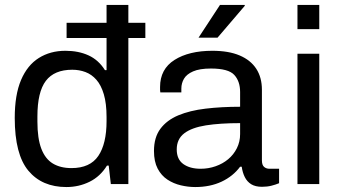

<svg xmlns="http://www.w3.org/2000/svg" viewBox="-20 -743 1377 775"><path d="M248 12Q149.6 12 94.5 -54Q39.5 -120 39.5 -266.8Q39.5 -360.4 65 -420.2Q90.5 -480 136.8 -509Q183 -538 244.2 -538Q296.8 -538 337.3 -519.5Q377.8 -501 403.6 -459.9H410.1V-723H498.1V0H427.4L418.8 -74.6H411.8Q384.9 -30.8 341.7 -9.4Q298.5 12 248 12ZM268.5 -64.5Q343.5 -64.5 376.8 -113.6Q410.1 -162.8 410.1 -254.5V-270.8Q410.1 -325.4 399.1 -362.4Q388.2 -399.3 369.1 -421Q350.1 -442.7 325 -452.1Q300 -461.5 271.8 -461.5Q199.2 -461.5 165.1 -416.7Q131 -371.8 131 -273.1V-251.8Q131 -183.9 146.9 -142.6Q162.7 -101.4 193.4 -82.9Q224 -64.5 268.5 -64.5ZM248.8 -589.6V-650.9H566.7V-589.6Z M767.9 12Q739.5 12 710.1 5.1Q680.6 -1.8 656 -17.9Q631.3 -34.1 616.4 -62.4Q601.5 -90.8 601.5 -133.7Q601.5 -188.2 627.3 -223Q653.1 -257.8 699.6 -277.4Q746.1 -296.9 810.1 -304.5Q874 -312.1 949.2 -312.1V-371.6Q949.2 -414.8 925.6 -440.6Q902 -466.4 831.4 -466.4Q785.6 -466.4 759.3 -454.8Q733.1 -443.3 722.5 -425Q712 -406.7 712 -385.4V-370H627.1Q626.1 -375 626.1 -380Q626.1 -385 626.1 -392Q626.1 -464.1 684.4 -501.1Q742.7 -538 837.2 -538Q903.3 -538 947.5 -519.1Q991.7 -500.3 1014.4 -465.4Q1037.2 -430.4 1037.2 -380.6V-95.9Q1037.2 -76.9 1045.9 -69.4Q1054.6 -61.8 1067.6 -61.8H1106.5V-3.5Q1092.8 2.3 1075.7 6.6Q1058.5 11 1037.4 11Q1010.9 11 994.1 0.7Q977.3 -9.7 968.1 -28.2Q958.9 -46.7 955.7 -70.1H949.2Q920.9 -31.7 874.5 -9.8Q828.1 12 767.9 12ZM789.8 -61.8Q821.6 -61.8 850.4 -72Q879.2 -82.1 901.1 -100.4Q923 -118.7 936.1 -144.7Q949.2 -170.7 949.2 -201.8V-246Q868.5 -246 811.2 -237Q753.9 -227.9 723.6 -204.8Q693.4 -181.6 693.4 -139.7Q693.4 -99.8 720 -80.8Q746.6 -61.8 789.8 -61.8ZM781.4 -591 867.9 -723H967.4L968.4 -720L858.1 -591Z M1180.7 -625.4V-723H1268.7V-625.4ZM1180.7 0V-526H1268.7V0Z"/></svg>

Font: Archivo Variable SemiBold
Style: Regular
Weight: 600
Designer: Hector Gatti
Foundry: Omnibus-Type
Version: Version 2.001